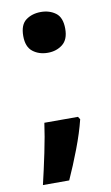

<svg xmlns="http://www.w3.org/2000/svg" viewBox="-80 -599 446 770"><g transform="rotate(-10 142.5 -213.5)"><path d="M57 -473Q57 -519 82 -537.5Q107 -556 143 -556Q178 -556 203 -537.5Q228 -519 228 -473Q228 -429 203 -409.5Q178 -390 143 -390Q107 -390 82 -409.5Q57 -429 57 -473ZM224 -105Q211 -52 187 11Q163 74 138 129H31Q45 70 59 3Q73 -64 80 -116H217Z"/></g></svg>

Font: RS Noto Sans
Style: Bold
Weight: 700
Designer: Monotype Design Team
Foundry: Monotype Imaging Inc.
Version: Version 3.10